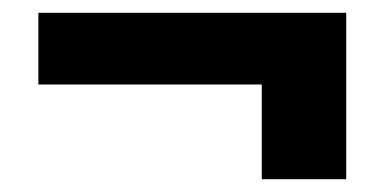

<svg xmlns="http://www.w3.org/2000/svg" viewBox="-20 -426 601 300"><path d="M389 -294H40V-406H521V-146H389Z"/></svg>

Font: Chakra Petch
Style: Bold
Weight: 700
Designer: Katatrad Aksorn Co.,Ltd.
Foundry: Cadson Demak Co.,Ltd.
Version: Version 1.000; ttfautohint (v1.6)